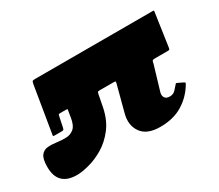

<svg xmlns="http://www.w3.org/2000/svg" viewBox="-118 -658 989 866"><g transform="rotate(-30 377.0 -225.0)"><path d="M741.5 -450Q743 -458 742 -459Q741 -460 733 -460H126Q113.5 -460 110.8 -458.2Q108 -456.5 105.5 -444L66.5 -208Q64.5 -198.5 65.2 -196.8Q66 -195 75.5 -195H107.5Q117.5 -195 119.5 -197.5Q121.5 -200 123.5 -209.5L133.5 -257.5Q135 -265.5 136.2 -267.8Q137.5 -270 145.5 -270H173.5Q182 -270 182.5 -268Q183 -266 181 -258L176.5 -229.5Q170.5 -190.5 153.2 -176Q136 -161.5 113 -160.8Q90 -160 65.5 -163.5Q41 -167 20 -165.2Q-1 -163.5 -14 -146.8Q-27 -130 -27 -88Q-27 -39 -2.2 -14.5Q22.5 10 72 10Q97.5 10 135 0.2Q172.5 -9.5 211.2 -32.2Q250 -55 281 -94.5Q312 -134 324.5 -193L337 -257.5Q339 -266.5 340.8 -268.2Q342.5 -270 351.5 -270H423.5Q432 -270 432.8 -268Q433.5 -266 431.5 -257.5L396 -123Q381.5 -68 409.2 -29Q437 10 506 10Q574 10 621.8 -19Q669.5 -48 698.5 -96Q704 -104.5 703 -106.5Q702 -108.5 695 -112L673 -122.5Q665.5 -126.5 663.2 -124.8Q661 -123 655.5 -116Q641 -98 632 -92.8Q623 -87.5 611 -87.5Q593 -87.5 586 -98Q579 -108.5 582.5 -123.5L620.5 -251.5Q623 -264.5 625.2 -267.2Q627.5 -270 640.5 -270H704.5Q713 -270 714.2 -271.8Q715.5 -273.5 717 -281.5Z"/></g></svg>

Font: Besley Black
Style: Italic
Weight: 900
Italic angle: -13°
Designer: Owen Earl
Foundry: indestructible type*
Version: Version 2.001